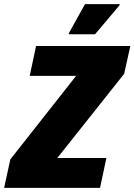

<svg xmlns="http://www.w3.org/2000/svg" viewBox="-40 -911 652 931"><path d="M-20 0 10 -138 329 -543H104L135 -688H592L562 -553L238 -145H476L445 0ZM294 -745V-750L372 -891H540V-886L421 -745Z"/></svg>

Font: Saira Semi Condensed ExtraBold
Style: Italic
Weight: 800
Width: 4
Italic angle: -12°
Designer: Hector Gatti with collaboration of the Omnibus-Type team
Foundry: Omnibus-Type
Version: Version 1.001; ttfautohint (v1.8)